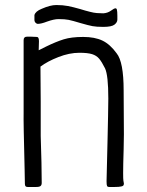

<svg xmlns="http://www.w3.org/2000/svg" viewBox="-20 -744 583 764"><path d="M79 -13 78 -69Q73 -264 74 -294V-584Q74 -598 87 -598H105L127 -597Q135 -597 135 -580L134 -544L164 -559Q203 -578 233.5 -587.5Q264 -597 311 -597Q357 -597 387.5 -582.5Q418 -568 444 -532Q472 -498 472 -384L473 -210L472 -150Q470 -86 470 -56Q470 -30 471 -25Q473 -15 473 -14Q473 -8 470.5 -5.5Q468 -3 462 -2Q454 0 436.5 0Q419 0 415 0Q408 0 406 -4Q404 -8 404 -23L408 -189L410 -282L411 -352Q411 -444 398 -472Q385 -498 374.5 -510.5Q364 -523 346.5 -528.5Q329 -534 296 -534Q256 -534 212.5 -517Q169 -500 141 -479Q141 -400 142 -341V-203Q144 -153 145 -97Q146 -41 146 -16Q146 -8 141.5 -4Q137 0 124 0H90Q84 0 81.5 -3Q79 -6 79 -13ZM301 -652Q268 -662 253 -665Q238 -668 213 -668Q195 -668 167 -658Q144 -649 130 -649Q126 -649 121.5 -653.5Q117 -658 117 -665V-684Q121 -699 146 -709Q180 -724 204 -724Q230 -724 250.5 -720Q271 -716 299 -708L319 -702Q323 -701 338 -697Q353 -693 365.5 -692Q378 -691 391 -691Q408 -692 421.5 -701.5Q435 -711 438 -711Q444 -711 445 -706Q447 -699 447 -681V-666Q447 -655 435.5 -646Q424 -637 391 -637Q364 -637 348 -640Q332 -643 301 -652Z"/></svg>

Font: Barriecito
Style: Regular
Weight: 400
Designer: Pablo Cosgaya & Sergio Jiménez
Foundry: Pablo Cosgaya & Sergio Jiménez
Version: Version 1.001